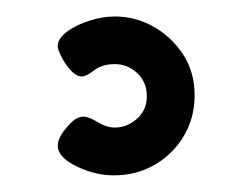

<svg xmlns="http://www.w3.org/2000/svg" viewBox="-20 -35 306 233"><path d="M118.2 177.8Q96 177.8 74 167.4Q52 157 50.2 144Q49.5 134.2 57.5 123.8Q66.2 113 71.2 109.8Q76.2 106.5 81.2 106.5Q87.5 106.5 98.4 113.1Q109.2 119.8 119.5 119.8Q134.2 119.8 146.2 109.1Q158.2 98.5 158.2 81.8Q158.2 64.8 146.6 53.8Q135 42.8 119.2 42.8Q104 42.8 94.4 50.2Q84.8 57.8 79.2 57.8Q74 57.8 68.5 52.9Q63 48 57.2 38.8Q53.2 31.5 51.4 26.9Q49.5 22.2 50.2 18.5Q51.8 10.2 62.6 2.5Q73.5 -5.2 89.2 -10.1Q105 -15 119.2 -15Q144.5 -15 166.4 -2.6Q188.2 9.8 202.2 31.1Q216.2 52.5 216.2 80.8Q216.2 107.8 203.2 129.8Q190.2 151.8 168 164.8Q145.8 177.8 118.2 177.8Z"/></svg>

Font: Fredoka Light
Style: Regular
Weight: 300
Designer: Ben Nathan
Foundry: Milena B. Brandão, Ben Nathan
Version: Version 2.001